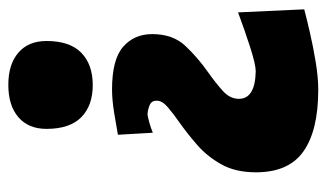

<svg xmlns="http://www.w3.org/2000/svg" viewBox="-186 -408 804 473"><g transform="rotate(-90 216.5 -172.0)"><path d="M243 -346Q192.5 -346 163.8 -374.2Q135 -402.5 135 -460Q135 -504.5 163.8 -529.2Q192.5 -554 243.5 -554Q294 -554 322.8 -529.2Q351.5 -504.5 351.5 -460Q351.5 -402.5 322.5 -374.2Q293.5 -346 243 -346ZM231 209.5Q131.5 209.5 79.8 173.2Q28 137 28 56Q28 5.5 47.8 -29.5Q67.5 -64.5 95.8 -89Q124 -113.5 149.5 -131.5Q172.5 -147.5 188.5 -161.2Q204.5 -175 204.5 -188.5Q204.5 -201 194.2 -205.5Q184 -210 172.5 -211Q166 -211 151.8 -207Q137.5 -203 125.5 -198L120.5 -284Q139 -287.5 172.8 -293Q206.5 -298.5 232 -298.5Q306 -298.5 337.2 -271.2Q368.5 -244 368.5 -199.5Q368.5 -149 339.8 -118.2Q311 -87.5 274 -61.5Q248.5 -43.5 228.8 -25.8Q209 -8 209 14Q209 54 276.5 55.5Q293.5 55.5 335.5 42Q377.5 28.5 422 12L429.5 175Q407 181 372.2 189Q337.5 197 300 203.2Q262.5 209.5 231 209.5Z"/></g></svg>

Font: Commissioner Flair ExtraBold
Style: Regular
Weight: 800
Designer: Kostas Bartsokas
Foundry: Kostas Bartsokas
Version: Version 1.000; ttfautohint (v1.8.3)